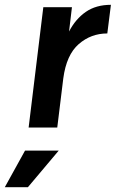

<svg xmlns="http://www.w3.org/2000/svg" viewBox="-80 -530 481 798"><path d="M39 0 100 -500H219L207 -399Q234 -451 276.5 -480.5Q319 -510 381 -510L366 -391Q298 -391 247 -346.5Q196 -302 183 -204L158 0ZM24 96H164L36 248H-60Z"/></svg>

Font: Haskoy Bold
Style: Italic
Weight: 700
Designer: Ertekin Erdin
Foundry: Ertekin Erdin
Version: Version 2.000; ttfautohint (v1.8.4.7-5d5b)